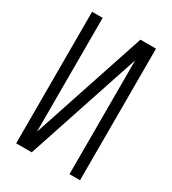

<svg xmlns="http://www.w3.org/2000/svg" viewBox="-179 -832 834 929"><g transform="rotate(30 237.5 -367.5)"><path d="M59 0V-735H118V-99L329 -735H416V0H357V-636L146 0Z"/></g></svg>

Font: Iosevka QP Light
Style: Regular
Weight: 300
Designer: Belleve Invis
Foundry: Belleve Invis
Version: Version 20.0.0; ttfautohint (v1.8.4)